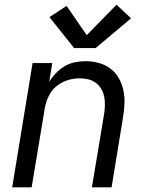

<svg xmlns="http://www.w3.org/2000/svg" viewBox="-20 -799 640 819"><path d="M32 0 119 -530H203L190 -450Q202 -470 219 -487.5Q236 -505 256.5 -517Q277 -529 300 -533.5Q323 -538 345 -538Q374 -538 401.5 -530.5Q429 -523 451 -506.5Q473 -490 486.5 -466Q500 -442 506 -415Q512 -388 511 -358.5Q510 -329 505 -300L456 0H372L424 -312Q427 -331 427.5 -350Q428 -369 424.5 -386.5Q421 -404 412 -419.5Q403 -435 389 -445.5Q375 -456 357 -460.5Q339 -465 320 -465Q303 -465 285.5 -461.5Q268 -458 251.5 -450.5Q235 -443 220.5 -431Q206 -419 196 -403.5Q186 -388 180 -371Q174 -354 171 -337L115 0ZM296 -594 191 -726 264 -774 350 -649 477 -779 539 -721 388 -594Z"/></svg>

Font: Iosevka Curly Extended Oblique
Style: Regular
Weight: 400
Width: 7
Italic angle: -9°
Monospace: yes
Designer: Belleve Invis
Foundry: Belleve Invis
Version: Version 11.1.0; ttfautohint (v1.8.3)